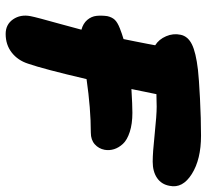

<svg xmlns="http://www.w3.org/2000/svg" viewBox="-46 -687 731 679"><g transform="rotate(90 319.5 -347.5)"><path d="M100.1 -2Q66.4 -2 48.3 -28.3Q30.3 -54.7 37.1 -89.8Q39.1 -100.6 46.1 -127Q53.2 -153.3 64.9 -195.6Q76.7 -237.8 85 -270Q63 -275.9 50.5 -290.5Q38.1 -305.2 36.1 -323.2Q34.2 -341.3 37.1 -361.8Q41 -378.4 50 -387.9Q59.1 -397.5 80.1 -405.8Q98.6 -413.1 118.2 -418.9Q122.1 -438 127 -462.6Q131.8 -487.3 135 -503.4Q138.2 -519.5 140.1 -530.8Q119.1 -543.9 108.2 -569.3Q97.2 -594.7 103 -621.1Q108.4 -646.5 136.7 -660.6Q165 -674.8 227.1 -682.1Q256.3 -685.5 327.6 -689.2Q398.9 -692.9 460 -692.9Q543.5 -692.9 595.2 -660.4Q647 -627.9 637.2 -582Q632.3 -553.2 609.6 -537.6Q586.9 -522 551.8 -522Q520 -522 453.4 -529.1Q386.7 -536.1 356.9 -536.1Q349.1 -536.1 334.5 -535.6Q319.8 -535.2 313 -535.2Q299.8 -472.7 294.9 -446.8Q351.6 -450.2 378.9 -450.2Q418 -450.2 446.5 -440.9Q475.1 -431.6 488.8 -416.7Q502.4 -401.9 507.6 -385.3Q512.7 -368.7 509.8 -352.1Q505.9 -331.1 490.2 -317.1Q474.6 -303.2 449.2 -303.2Q364.7 -303.2 259.8 -288.1Q224.1 -135.7 205.1 -81.1Q193.4 -44.9 165.8 -23.4Q138.2 -2 100.1 -2Z"/></g></svg>

Font: Shantell Sans Irregular
Style: Italic
Weight: 800
Italic angle: -11.31°
Designer: Stephen Nixon, Anya Danilova, Shantell Martin
Foundry: Arrow Type
Version: Version 1.006;[9816181b4]